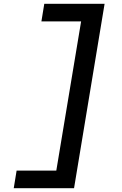

<svg xmlns="http://www.w3.org/2000/svg" viewBox="-20 -843 640 1006"><path d="M52 143 67 51H275L405 -731H197L212 -823H528L368 143Z"/></svg>

Font: Iosevka Etoile Semibold
Style: Italic
Weight: 600
Italic angle: -9°
Designer: Belleve Invis
Foundry: Belleve Invis
Version: Version 22.1.2; ttfautohint (v1.8.4)